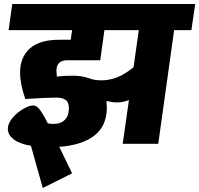

<svg xmlns="http://www.w3.org/2000/svg" viewBox="-20 -716 992 956"><path d="M933 -566H847L768 0H591L622 -218Q594 -206 562 -206Q542 -206 510 -213Q512 -193 512 -181Q512 -89 450 -41Q388 7 275 15L339 147L193 220L134 10Q76 0 47.5 -22.5Q19 -45 19 -74Q19 -101 42 -128.5Q65 -156 95.5 -173.5Q126 -191 145 -191Q161 -191 176.5 -172Q192 -153 218 -102Q230 -99 246 -99Q283 -99 303 -119.5Q323 -140 323 -176Q323 -207 307 -218.5Q291 -230 260 -230Q204 -230 106 -223Q80 -298 80 -355Q80 -431 128.5 -474.5Q177 -518 275 -518H332L339 -566H23L41 -696H952ZM671 -566H500L479 -416H315Q261 -416 261 -363Q261 -353 263 -335Q299 -339 343 -339Q391 -339 427 -325Q450 -316 486 -316Q524 -316 562 -330.5Q600 -345 645 -381Z"/></svg>

Font: FiraGO Heavy
Style: Italic
Weight: 900
Italic angle: -8°
Designer: bBox Type GmbH
Foundry: bBox Type GmbH
Version: Version 1.001